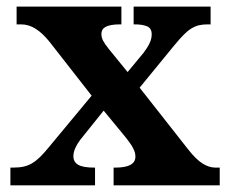

<svg xmlns="http://www.w3.org/2000/svg" viewBox="-20 -556 686 576"><path d="M435.1 -453.1Q435.1 -471.2 421.1 -477.1Q407.2 -482.9 383.8 -482.9H380.9V-536.1H611.8V-482.9H603Q588.4 -482.9 576.9 -480.2Q565.4 -477.5 554 -470.5Q542.5 -463.4 530.3 -450.9Q518.1 -438.5 502 -418.9L398.9 -293L545.9 -106Q568.8 -77.1 588.1 -65.2Q607.4 -53.2 626 -53.2H639.2V0H320.8V-53.2H326.2Q386.2 -53.2 386.2 -85.9Q386.2 -91.8 384.8 -97.7Q383.3 -103.5 379.4 -111.3Q375.5 -119.1 367.9 -129.6Q360.4 -140.1 348.1 -154.8L291 -224.1L221.2 -137.2Q211.9 -125 206.1 -112.3Q200.2 -99.6 200.2 -86.9Q200.2 -70.3 214.4 -61.8Q228.5 -53.2 262.2 -53.2H265.1V0H11.2V-53.2H20Q38.1 -53.2 51.8 -56.4Q65.4 -59.6 77.4 -66.9Q89.4 -74.2 101.6 -86.4Q113.8 -98.6 128.9 -117.2L254.9 -269L128.9 -430.2Q107.9 -456.5 86.9 -469.7Q65.9 -482.9 43 -482.9H29.8V-536.1H344.2V-482.9H340.8Q323.7 -482.9 312.7 -480.7Q301.8 -478.5 295.4 -474.6Q289.1 -470.7 286.6 -465.3Q284.2 -460 284.2 -454.1Q284.2 -443.4 289.6 -433.3Q294.9 -423.3 307.1 -408.2L362.8 -339.8L410.2 -397Q421.9 -412.1 428.5 -425.8Q435.1 -439.5 435.1 -453.1Z"/></svg>

Font: Droid Serif
Style: Bold
Weight: 700
Designer: Monotype Design team
Foundry: Monotype Imaging Inc.
Version: Version 1.03